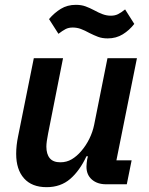

<svg xmlns="http://www.w3.org/2000/svg" viewBox="-20 -763 616 795"><path d="M120 -522H241L179 -209Q176 -194 174 -180Q172 -166 172 -156Q172 -125 186 -108Q200 -91 230 -91Q256 -91 277 -103.5Q298 -116 316 -137Q336 -160 350 -188.5Q364 -217 370 -247L425 -522H547L462 -99H525L505 0H419Q383 0 360.5 -19.5Q338 -39 338 -73Q338 -80 339 -88.5Q340 -97 341 -103L344 -116H338Q310 -56 270.5 -22Q231 12 173 12Q112 12 79.5 -24.5Q47 -61 47 -126Q47 -144 49 -162Q51 -180 55 -199ZM426 -604Q403 -604 386 -610.5Q369 -617 351 -626Q331 -637 315 -643Q299 -649 281 -649Q264 -649 251.5 -642.5Q239 -636 222 -623L183 -684Q205 -710 232 -726.5Q259 -743 294 -743Q317 -743 334.5 -736.5Q352 -730 369 -721Q389 -710 405.5 -704Q422 -698 439 -698Q456 -698 469 -704.5Q482 -711 498 -724L536 -664Q516 -638 488.5 -621Q461 -604 426 -604Z"/></svg>

Font: IBM Plex Sans SemiBold
Style: Italic
Weight: 600
Italic angle: -11.31°
Designer: Mike Abbink, Paul van der Laan, Pieter van Rosmalen
Foundry: Bold Monday
Version: Version 3.201